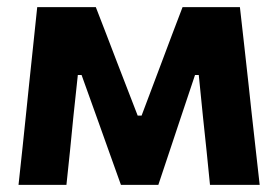

<svg xmlns="http://www.w3.org/2000/svg" viewBox="-20 -519 781 539"><path d="M32 0Q38 -54 43.5 -107Q49 -160 54.5 -212.5L61.5 -280.5Q67 -334.5 73 -389.5Q79 -444.5 84.5 -499H249Q264 -460.5 279 -421.5Q294 -382.5 308.5 -344.5L366.5 -194.5H377.5L434 -344.5Q448.5 -383.5 463.2 -422.2Q478 -461 492.5 -499H653.5Q659.5 -445.5 665.8 -389.8Q672 -334 678 -280L685.5 -210Q691 -160 697 -107Q703 -54 709 0H569.5Q565 -47 560 -94.5Q555 -142 550 -189L538 -308.5H527.5L485 -181.5Q470 -136 454.8 -90.8Q439.5 -45.5 424.5 0H319.5Q303.5 -45.5 287.2 -90.2Q271 -135 255.5 -179L209 -308.5H198.5L186 -191.5Q181.5 -143 176.5 -95.2Q171.5 -47.5 166.5 0Z"/></svg>

Font: Commissioner
Style: Bold
Weight: 700
Designer: Kostas Bartsokas
Foundry: Kostas Bartsokas
Version: Version 1.000; ttfautohint (v1.8.3)